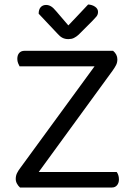

<svg xmlns="http://www.w3.org/2000/svg" viewBox="-20 -834 597 854"><path d="M71 -88 451 -608H483Q502 -592 502 -570Q502 -556 496.5 -545Q491 -534 481 -520L102 0H69Q61 -7 55.5 -17Q50 -27 50 -38Q50 -52 55.5 -63.5Q61 -75 71 -88ZM90 0 93 -69H499Q503 -64 506 -55.5Q509 -47 509 -36Q509 -20 500.5 -10Q492 0 478 0ZM464 -608 462 -539H67Q64 -544 60.5 -553Q57 -562 57 -572Q57 -589 65.5 -598.5Q74 -608 89 -608ZM284 -721Q301 -739 324 -763Q347 -787 372 -814Q390 -813 403 -804Q416 -795 416 -781Q416 -769 408.5 -760Q401 -751 390 -740L330 -680Q319 -670 308.5 -665Q298 -660 284 -660Q269 -660 257.5 -666Q246 -672 235 -685L152 -773Q152 -792 161 -802Q170 -812 185 -812Q196 -812 206.5 -806Q217 -800 230 -784Z"/></svg>

Font: Baloo Tammudu 2
Style: Regular
Weight: 400
Designer: Maithili Shingre, Omkar Shende and Ek Type
Foundry: Ek Type
Version: Version 1.700